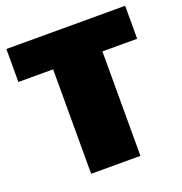

<svg xmlns="http://www.w3.org/2000/svg" viewBox="-127 -810 869 919"><g transform="rotate(-20 307.5 -350.0)"><path d="M610 -700V-532H311L433 -628V0H182V-628L302 -532H5V-700Z"/></g></svg>

Font: Pathway Extreme 8pt Thin 12pt Black
Style: Regular
Weight: 900
Version: Version 1.001;gftools[0.9.26]